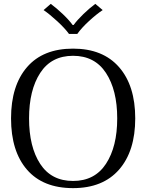

<svg xmlns="http://www.w3.org/2000/svg" viewBox="-20 -961 755 991"><path d="M205 -909 242 -941Q272 -919 304 -888.5Q336 -858 355 -832H360Q379 -858 410.5 -888.5Q442 -919 472 -941L510 -909Q478 -888 439 -852Q400 -816 379 -786H336Q315 -815 276 -851Q237 -887 205 -909ZM37 -350Q37 -519 119.5 -614.5Q202 -710 357 -710Q511 -710 594.5 -614.5Q678 -519 678 -350Q678 -181 594.5 -85.5Q511 10 357 10Q202 10 119.5 -85Q37 -180 37 -350ZM585 -350Q585 -496 527 -584.5Q469 -673 357 -673Q245 -673 187.5 -584.5Q130 -496 130 -350Q130 -203 187.5 -115Q245 -27 357 -27Q469 -27 527 -115.5Q585 -204 585 -350Z"/></svg>

Font: Trirong
Style: Regular
Weight: 400
Version: Version 1.000